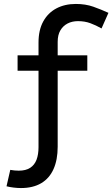

<svg xmlns="http://www.w3.org/2000/svg" viewBox="-20 -753 569 972"><path d="M86 199Q68 199 48 196.5Q28 194 13 190L32 107Q43 109 53.5 110Q64 111 75 111Q111 111 133 96.5Q155 82 165 55.5Q175 29 175 -8V-538Q175 -601 199 -644.5Q223 -688 265.5 -710.5Q308 -733 364 -733Q413 -733 452.5 -719Q492 -705 529 -688L494 -609Q466 -625 437.5 -635.5Q409 -646 375 -646Q345 -646 322 -634Q299 -622 285.5 -599Q272 -576 272 -541V-10Q272 56 251 103Q230 150 188.5 174.5Q147 199 86 199ZM69 -395V-473H422V-395Z"/></svg>

Font: BioRhyme ExtraBold
Style: Regular
Weight: 400
Version: Version 1.600;gftools[0.9.33]